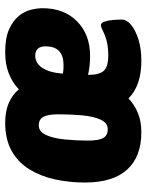

<svg xmlns="http://www.w3.org/2000/svg" viewBox="70 -642 579 760"><g transform="rotate(-90 360.0 -261.5)"><path d="M217 8Q120 8 69 -48.5Q18 -105 18 -215Q18 -278 30.5 -334.5Q43 -391 70.5 -435.5Q98 -480 143.5 -505.5Q189 -531 255 -531Q341 -531 387 -477Q414 -503 450.5 -517Q487 -531 534 -531Q590 -531 624.5 -515.5Q659 -500 677.5 -477Q696 -454 702 -428.5Q708 -403 708 -383Q708 -298 656 -246.5Q604 -195 520 -195Q498 -195 479.5 -197Q461 -199 444 -203Q444 -158 460.5 -140.5Q477 -123 521 -123Q557 -123 581 -130Q605 -137 619 -144.5Q633 -152 641 -152Q650 -152 655 -137.5Q660 -123 661.5 -103.5Q663 -84 663 -69Q663 -50 642 -32.5Q621 -15 584.5 -3.5Q548 8 500 8Q401 8 351 -43Q326 -19 293 -5.5Q260 8 217 8ZM483 -300Q557 -300 557 -371Q557 -412 520 -412Q490 -412 471.5 -383.5Q453 -355 449 -303Q457 -301 465.5 -300.5Q474 -300 483 -300ZM229 -125Q254 -125 267 -153.5Q280 -182 284 -226.5Q288 -271 288 -321Q288 -360 278.5 -379Q269 -398 244 -398Q219 -398 206 -369Q193 -340 188.5 -295Q184 -250 184 -203Q184 -162 194 -143.5Q204 -125 229 -125Z"/></g></svg>

Font: Asap Condensed Condensed ExtraBold
Style: Italic
Weight: 800
Width: 3
Italic angle: -6°
Designer: Pablo Cosgaya
Foundry: Omnibus-Type
Version: Version 3.001; ttfautohint (v1.8.4.7-5d5b)